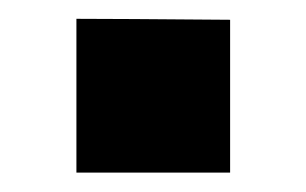

<svg xmlns="http://www.w3.org/2000/svg" viewBox="-20 -420 319 200"><path d="M59.6 -400.4Q99.6 -400.4 219.7 -399.4Q219.7 -359.4 219.7 -240.2Q179.7 -240.2 59.6 -240.2Q59.6 -280.3 59.6 -400.4Z"/></svg>

Font: Alibu-Mazigh Belkasim 1
Style: Bold
Weight: 400
Designer: Mazigh Moubarik Belkasim
Version: Version 1.0